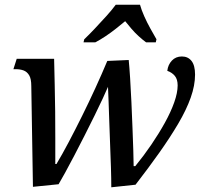

<svg xmlns="http://www.w3.org/2000/svg" viewBox="-20 -786 870 816"><path d="M453 10Q453 -27 451.5 -74Q450 -121 448 -171Q446 -221 444.5 -268Q443 -315 441.5 -354Q440 -393 439 -417Q432 -400 417 -368Q402 -336 382 -295Q362 -254 339.5 -210Q317 -166 295.5 -124.5Q274 -83 256.5 -51.5Q239 -20 229 -3L120 8L113 -420Q113 -451 104 -466Q95 -481 80.5 -486.5Q66 -492 46 -492H37L51 -536H210Q211 -483 212.5 -426.5Q214 -370 214.5 -312Q215 -254 215 -197.5Q215 -141 215 -89H220Q244 -129 272 -182Q300 -235 329 -293.5Q358 -352 385.5 -412Q413 -472 436 -527L527 -531Q530 -501 533 -454Q536 -407 538.5 -352.5Q541 -298 543 -244.5Q545 -191 546.5 -147.5Q548 -104 548 -80H555Q591 -124 623 -171Q655 -218 680.5 -264Q706 -310 720.5 -351Q735 -392 735 -423Q735 -449 723 -463.5Q711 -478 691 -485Q694 -511 710.5 -528.5Q727 -546 753 -546Q779 -546 794 -527Q809 -508 809 -469Q809 -423 790.5 -371Q772 -319 737.5 -260.5Q703 -202 657 -137Q611 -72 556 -1ZM338 -619Q358 -638 382.5 -664Q407 -690 431.5 -717Q456 -744 472 -766H575Q581 -744 593 -717Q605 -690 619.5 -664Q634 -638 645 -619L642 -606H601Q586 -617 569.5 -632Q553 -647 538.5 -664Q524 -681 512 -696Q494 -681 472.5 -664Q451 -647 428.5 -632Q406 -617 385 -606H335Z"/></svg>

Font: ET Text
Style: Italic
Weight: 470
Italic angle: -12°
Designer: Monotype Design Team
Foundry: Monotype Imaging Inc.
Version: Version 2.009